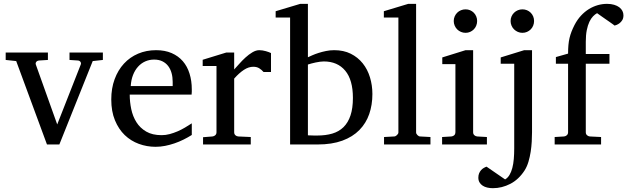

<svg xmlns="http://www.w3.org/2000/svg" viewBox="-20 -757 3287 1006"><path d="M465.8 -437 291 0H226.1L64.9 -437L9.8 -442.9V-481.9H231V-442.9L183.1 -439.9Q174.8 -439 169.9 -432.6Q165 -426.3 168 -418L279.8 -105L402.8 -418Q406.2 -425.8 401.9 -432.4Q397.5 -439 389.2 -439.9L344.2 -442.9V-481.9H519V-442.9Z M984.9 -49.8Q963.9 -36.6 941.2 -25.4Q918.5 -14.2 894.3 -5.9Q870.1 2.4 845.2 7.3Q820.3 12.2 794.9 12.2Q749.5 12.2 707.5 -3.2Q665.5 -18.6 633.5 -49.3Q601.6 -80.1 582.3 -126.7Q563 -173.3 563 -235.8Q563 -294.4 580.6 -342Q598.1 -389.6 629.4 -423.6Q660.6 -457.5 703.6 -475.8Q746.6 -494.1 797.9 -494.1Q844.2 -494.1 879.4 -478.8Q914.6 -463.4 938 -436.3Q961.4 -409.2 973.1 -371.3Q984.9 -333.5 984.9 -289.1V-275.9Q984.9 -268.1 983.9 -261.2H659.7Q659.7 -223.1 667.7 -185.1Q675.8 -147 694.8 -116.7Q713.9 -86.4 746.1 -67.6Q778.3 -48.8 826.7 -48.8Q848.1 -48.8 869.1 -54.4Q890.1 -60.1 910.4 -68.8Q930.7 -77.6 949.2 -88.6Q967.8 -99.6 984.9 -110.8ZM884.8 -328.1Q884.8 -353 878.9 -374.3Q873 -395.5 861.1 -411.1Q849.1 -426.8 830.8 -435.8Q812.5 -444.8 787.6 -444.8Q762.7 -444.8 741.2 -435.3Q719.7 -425.8 703.4 -407.7Q687 -389.6 677 -364Q667 -338.4 665 -306.2H884.8Z M1360.8 -379.9Q1351.1 -391.1 1338.4 -399.2Q1325.7 -407.2 1307.1 -407.2Q1282.7 -407.2 1257.8 -390.9Q1232.9 -374.5 1207 -345.2V-64Q1207 -54.7 1212.9 -48.8Q1218.8 -43 1228 -42L1293.9 -39.1V0H1043.9V-38.1L1093.3 -42Q1102.1 -43 1108.2 -48.8Q1114.3 -54.7 1114.3 -64V-411.1H1042V-443.8L1166 -481.9H1207V-393.1Q1217.8 -404.8 1233.2 -422.1Q1248.5 -439.5 1266.1 -455.6Q1283.7 -471.7 1302.5 -482.9Q1321.3 -494.1 1338.9 -494.1Q1346.7 -494.1 1355.5 -492.7Q1364.3 -491.2 1372.6 -489Q1380.9 -486.8 1387.9 -484.1Q1395 -481.4 1399.9 -479V-379.9Z M1931.2 -264.2Q1931.2 -207.5 1914.6 -159.4Q1897.9 -111.3 1863 -75.7Q1828.1 -40 1773.7 -20Q1719.2 0 1644 0H1500V-665H1424.3V-698.2L1553.2 -736.8H1593.3V-457Q1602.1 -460.9 1616.2 -467.3Q1630.4 -473.6 1648.7 -479.5Q1667 -485.4 1688 -489.7Q1709 -494.1 1731 -494.1Q1780.3 -494.1 1817.6 -475.6Q1855 -457 1880.4 -425.3Q1905.8 -393.6 1918.5 -351.8Q1931.2 -310.1 1931.2 -264.2ZM1829.1 -244.1Q1829.1 -338.4 1788.8 -386.7Q1748.5 -435.1 1676.3 -435.1Q1668 -435.1 1656.7 -433.6Q1645.5 -432.1 1634 -429.7Q1622.6 -427.2 1611.6 -424.3Q1600.6 -421.4 1593.3 -418.9V-47.9Q1601.6 -47.4 1610.4 -47.4Q1617.7 -46.9 1626 -46.9H1642.1Q1686.5 -46.9 1721.2 -57.1Q1755.9 -67.4 1779.8 -90.8Q1803.7 -114.3 1816.4 -151.9Q1829.1 -189.5 1829.1 -244.1Z M1992.2 0V-39.1L2045.4 -42Q2052.2 -42 2059.8 -49.1Q2067.4 -56.2 2067.4 -63V-665H1991.2V-698.2L2119.1 -736.8H2160.2V-63Q2160.2 -56.2 2167.2 -49.1Q2174.3 -42 2181.2 -42L2235.4 -39.1V0Z M2296.4 0V-39.1L2345.2 -42Q2354.5 -43 2360.4 -48.8Q2366.2 -54.7 2366.2 -64V-420.9H2297.4V-456.1L2419.4 -494.1H2459V-64Q2459 -54.7 2465.1 -48.8Q2471.2 -43 2480 -42L2531.2 -39.1V0ZM2480 -647Q2480 -634.3 2475.3 -622.8Q2470.7 -611.3 2462.4 -603Q2454.1 -594.7 2443.1 -589.8Q2432.1 -585 2419.4 -585Q2406.7 -585 2395.3 -589.8Q2383.8 -594.7 2375.5 -603Q2367.2 -611.3 2362.3 -622.8Q2357.4 -634.3 2357.4 -647Q2357.4 -659.7 2362.3 -670.9Q2367.2 -682.1 2375.5 -690.4Q2383.8 -698.7 2395.3 -703.4Q2406.7 -708 2419.4 -708Q2432.1 -708 2443.1 -703.4Q2454.1 -698.7 2462.4 -690.4Q2470.7 -682.1 2475.3 -670.9Q2480 -659.7 2480 -647Z M2767.6 -64Q2767.6 -41.5 2766.1 -14.9Q2764.6 11.7 2760.5 38.6Q2756.3 65.4 2748.8 90.8Q2741.2 116.2 2728.5 136.2Q2697.8 183.6 2653.8 206.3Q2609.9 229 2562.5 229Q2546.9 229 2533.2 225.8Q2519.5 222.7 2509 215.8Q2498.5 209 2492.4 198.5Q2486.3 188 2486.3 173.8Q2486.3 161.1 2490.2 151.6Q2494.1 142.1 2500.2 135Q2506.3 127.9 2514.2 123.3Q2522 118.7 2529.3 116.2L2626.5 183.1Q2640.1 175.3 2649.4 159.9Q2658.7 144.5 2664.3 123.3Q2669.9 102.1 2672.1 75.9Q2674.3 49.8 2674.3 21V-422.9H2603.5V-456.1L2726.6 -494.1H2767.6ZM2778.3 -647Q2778.3 -634.3 2773.7 -622.8Q2769 -611.3 2760.7 -603Q2752.4 -594.7 2741.2 -589.8Q2730 -585 2717.3 -585Q2704.6 -585 2693.4 -589.8Q2682.1 -594.7 2673.6 -603Q2665 -611.3 2660.2 -622.8Q2655.3 -634.3 2655.3 -647Q2655.3 -659.7 2660.2 -670.9Q2665 -682.1 2673.6 -690.4Q2682.1 -698.7 2693.4 -703.4Q2704.6 -708 2717.3 -708Q2730 -708 2741.2 -703.4Q2752.4 -698.7 2760.7 -690.4Q2769 -682.1 2773.7 -670.9Q2778.3 -659.7 2778.3 -647Z M3246.6 -676.8Q3246.6 -661.6 3240.5 -651.6Q3234.4 -641.6 3226.3 -635.5Q3218.3 -629.4 3210.7 -626.5Q3203.1 -623.5 3200.2 -623Q3199.2 -624 3192.1 -629.2Q3185.1 -634.3 3175 -641.4Q3165 -648.4 3153.6 -656.2Q3142.1 -664.1 3132.3 -671.1Q3122.6 -678.2 3115.7 -682.9Q3108.9 -687.5 3108.4 -688Q3097.7 -682.1 3087.2 -671.4Q3076.7 -660.6 3068.1 -642.6Q3059.6 -624.5 3054.4 -598.9Q3049.3 -573.2 3049.3 -538.1V-474.1H3173.3V-422.9H3049.3V-64Q3049.3 -54.7 3055.4 -48.8Q3061.5 -43 3070.3 -42L3129.4 -39.1V0H2886.2V-39.1L2935.5 -42Q2944.3 -43 2950.4 -48.8Q2956.5 -54.7 2956.5 -64V-422.9H2892.6V-458L2956.5 -476.1Q2956.5 -501 2958.3 -520.8Q2960 -540.5 2964.1 -557.9Q2968.3 -575.2 2974.6 -591.6Q2981 -607.9 2990.2 -626Q3004.9 -654.3 3024.2 -675Q3043.5 -695.8 3065.7 -709.5Q3087.9 -723.1 3112.1 -730Q3136.2 -736.8 3160.6 -736.8Q3181.6 -736.8 3197.8 -731.9Q3213.9 -727.1 3224.9 -718.8Q3235.8 -710.4 3241.2 -699.7Q3246.6 -689 3246.6 -676.8Z"/></svg>

Font: BabelStone Ogham Special
Style: Regular
Weight: 400
Designer: Andrew West
Foundry: BabelStone
Version: Version 1.02 March 14, 2022